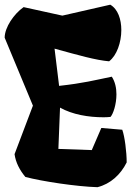

<svg xmlns="http://www.w3.org/2000/svg" viewBox="-22 -776 584 806"><path d="M84.5 -33.2C154.3 -14.6 300.3 7.3 387.2 9.8C441.9 -3.9 484.4 -43 509.8 -94.2C509.8 -137.7 501.5 -204.1 491.2 -231.4L403.3 -238.8L363.3 -146L223.1 -150.9L230 -324.2C282.2 -294.9 349.6 -283.7 412.6 -283.7C422.4 -283.7 432.1 -284.2 441.9 -285.2C453.1 -297.4 466.8 -337.9 466.8 -379.9C466.8 -406.2 461.4 -432.6 447.3 -454.1C374 -439 328.6 -426.8 226.1 -415.5L207 -571.8C312 -543 378.4 -523.9 436 -518.6C468.3 -543 487.3 -598.1 487.3 -649.9C487.3 -694.8 473.1 -737.8 440.9 -756.3L239.7 -710.4L77.1 -746.1C36.6 -717.8 -2.4 -661.1 -2.4 -617.7L116.2 -332.5L39.1 -128.9C43.9 -94.2 60.1 -62.5 84.5 -33.2Z"/></svg>

Font: Fruktur
Style: Regular
Weight: 400
Designer: Viktoriya Grabowska
Foundry: Viktoriya Grabowska
Version: Version 1.002